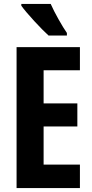

<svg xmlns="http://www.w3.org/2000/svg" viewBox="-20 -953 467 973"><path d="M237 -933H88V-924C114 -887 191 -804 226 -773H319V-786C297 -817 255 -891 237 -933ZM385 0V-119H201V-312H372V-429H201V-597H385V-714H64V0Z"/></svg>

Font: Noto Sans Armenian ExtraCondensed
Style: Regular
Weight: 400
Width: 2
Designer: Monotype Design Team
Foundry: Monotype Imaging Inc.
Version: Version 2.008